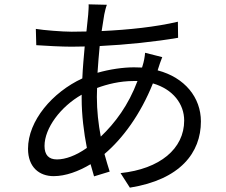

<svg xmlns="http://www.w3.org/2000/svg" viewBox="-20 -814 1040 884"><path d="M613 -441C571 -329 510 -248 444 -185C433 -243 426 -304 426 -368L427 -409C473 -426 531 -441 596 -441ZM727 -551 648 -571C647 -554 642 -528 637 -513L634 -503L597 -504C546 -504 485 -495 429 -479C432 -521 435 -563 439 -602C562 -608 695 -622 800 -640L799 -714C697 -690 575 -677 448 -671L460 -747C463 -761 467 -779 472 -792L388 -794C389 -782 387 -764 386 -746L378 -669L310 -668C267 -668 180 -675 145 -681L147 -606C188 -603 266 -599 309 -599L370 -600C366 -553 361 -503 359 -453C221 -389 109 -258 109 -129C109 -44 161 -3 227 -3C282 -3 342 -25 397 -58L413 -2L485 -24C477 -49 469 -76 461 -105C546 -177 627 -288 684 -430C777 -403 828 -335 828 -259C828 -129 716 -36 535 -17L578 50C810 13 905 -111 905 -255C905 -365 831 -457 706 -490L707 -494C712 -510 721 -537 727 -551ZM356 -378V-360C356 -285 366 -204 380 -133C329 -97 281 -80 242 -80C204 -80 185 -101 185 -142C185 -224 259 -323 356 -378Z"/></svg>

Font: Noto Sans HK
Style: Regular
Weight: 400
Designer: Ryoko NISHIZUKA 西塚涼子 (kana, bopomofo & ideographs); Paul D. Hunt (Latin, Greek & Cyrillic); Sandoll Communications 산돌커뮤니
Foundry: Adobe
Version: Version 2.004;hotconv 1.0.118;makeotfexe 2.5.65603